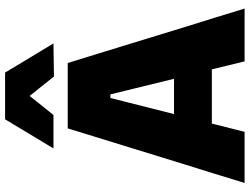

<svg xmlns="http://www.w3.org/2000/svg" viewBox="-136 -870 1006 774"><g transform="rotate(-90 367.0 -483.0)"><path d="M16.5 0Q34 -57 53.5 -120.8Q73 -184.5 91 -241L166.5 -486Q187 -553 203.5 -606Q220 -659 236.5 -713H500Q517.5 -656.5 533.8 -603.5Q550 -550.5 570 -486L645 -241Q663.5 -182 682.8 -119.5Q702 -57 719.5 0H506.5Q493.5 -53.5 479.8 -110Q466 -166.5 453 -216.5L373.5 -541H359L278 -220.5Q265 -168 250.5 -110.5Q236 -53 222.5 0ZM210.5 -132 233.5 -284.5H528L546.5 -132ZM445.5 -768.5Q420.5 -800 395.5 -831.2Q370.5 -862.5 344.5 -894.5H389.5Q364.5 -863 339.8 -832Q315 -801 290.5 -770.5H155.5Q184.5 -818.5 214 -867.2Q243.5 -916 273 -965.5H461.5Q491 -916 520.5 -867.2Q550 -818.5 579 -770.5Z"/></g></svg>

Font: Commissioner Thin ExtraBold
Style: Regular
Weight: 800
Version: Version 1.000